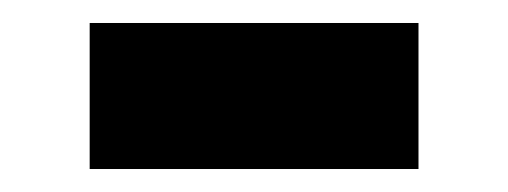

<svg xmlns="http://www.w3.org/2000/svg" viewBox="-20 -388 442 167"><path d="M344 -241V-368H58V-241Z"/></svg>

Font: IBM Plex Thai SemiBold
Style: Regular
Weight: 600
Designer: Mike Abbink, Paul van der Laan, Pieter van Rosmalen, Ben Mitchell, Mark Frömberg
Foundry: Bold Monday
Version: Version 1.0